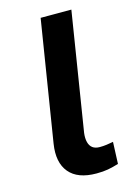

<svg xmlns="http://www.w3.org/2000/svg" viewBox="-111 -764 584 833"><g transform="rotate(-15 181.0 -347.5)"><path d="M217 10Q133 10 95 -35.5Q57 -81 70 -163L157 -705H295L210 -174Q207 -150 211.5 -132.5Q216 -115 228 -106Q240 -97 260 -97Q276 -97 290.5 -99Q305 -101 321 -104L317 -6Q291 2 269 6Q247 10 217 10Z"/></g></svg>

Font: Nunito Sans 6pt
Style: Bold Italic
Weight: 700
Italic angle: -9°
Version: Version 3.101;gftools[0.9.27]